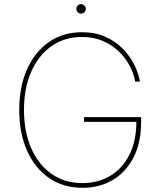

<svg xmlns="http://www.w3.org/2000/svg" viewBox="-20 -892 779 922"><path d="M629.3 -500Q622.9 -537.3 603.2 -575.1Q583.5 -612.9 551 -644.5Q518.5 -676.1 474.1 -695.3Q429.7 -714.5 373.6 -714.5Q290.1 -714.5 227.5 -670.6Q164.8 -626.8 130 -547.8Q95.2 -468.8 95.2 -363.6Q95.2 -259.9 129.6 -180.8Q164.1 -101.6 227.3 -57.2Q290.5 -12.8 376.4 -12.8Q451.3 -12.8 509.6 -47.8Q567.8 -82.7 601.2 -148.4Q634.6 -214.1 634.9 -306.8H383.5V-329.5H657.7V-306.8Q657.7 -207.4 621.4 -136.5Q585.2 -65.7 521.7 -27.9Q458.1 9.9 376.4 9.9Q284.1 9.9 215.7 -37.1Q147.4 -84.2 109.9 -168.3Q72.4 -252.5 72.4 -363.6Q72.4 -475.5 110.1 -559.7Q147.7 -643.8 215.6 -690.5Q283.4 -737.2 373.6 -737.2Q437.5 -737.2 486.5 -715.2Q535.5 -693.2 570.1 -657.5Q604.8 -621.8 625.2 -580.4Q645.6 -539.1 652 -500ZM369.3 -826.7Q360.1 -826.7 353.3 -833.5Q346.6 -840.2 346.6 -849.4Q346.6 -858.7 353.3 -865.4Q360.1 -872.2 369.3 -872.2Q378.6 -872.2 385.3 -865.4Q392 -858.7 392 -849.4Q392 -840.2 385.3 -833.5Q378.6 -826.7 369.3 -826.7Z"/></svg>

Font: Inter Thin BETA
Style: Regular
Weight: 100
Designer: Rasmus Andersson
Foundry: rsms
Version: Version 3.011;git-f93a4a705